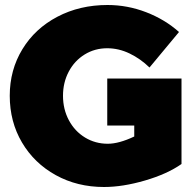

<svg xmlns="http://www.w3.org/2000/svg" viewBox="-20 -734 780 768"><path d="M409 -420H706V-78Q649 -38 560 -12Q471 14 396 14Q289 14 203 -33.5Q117 -81 68 -164Q19 -247 19 -351Q19 -454 69.5 -537Q120 -620 209.5 -667Q299 -714 410 -714Q490 -714 565 -685Q640 -656 696 -606L578 -464Q542 -499 498.5 -520Q455 -541 409 -541Q359 -541 318.5 -516Q278 -491 255 -447.5Q232 -404 232 -351Q232 -297 255.5 -253Q279 -209 320 -184Q361 -159 411 -159Q456 -159 517 -188V-232H409Z"/></svg>

Font: Gontserrat ExtraBold
Style: Regular
Weight: 800
Designer: Julieta Ulanovsky
Foundry: Julieta Ulanovsky
Version: Version 6.001